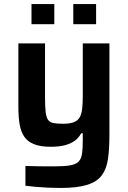

<svg xmlns="http://www.w3.org/2000/svg" viewBox="-20 -725 633 951"><path d="M280 206Q250 206 218 204.5Q186 203 157 200.5Q128 198 106 195V97Q142 98 167.5 98.5Q193 99 212.5 99Q232 99 248 99Q299 99 327.5 94Q356 89 369.5 75Q383 61 386.5 35.5Q390 10 390 -31V-65H382Q371 -43 350.5 -28Q330 -13 301 -5.5Q272 2 232 2Q180 2 148 -11Q116 -24 99.5 -49Q83 -74 77 -110.5Q71 -147 71 -196V-510H203V-245Q203 -198 206 -171Q209 -144 218 -131.5Q227 -119 245 -115.5Q263 -112 293 -112Q325 -112 345 -119.5Q365 -127 374.5 -143.5Q384 -160 387 -186.5Q390 -213 390 -251V-510H522V-58Q522 11 515 61Q508 111 484.5 143Q461 175 412 190.5Q363 206 280 206ZM136 -605V-705H249V-605ZM343 -605V-705H456V-605Z"/></svg>

Font: Saira Thin SemiBold
Style: Regular
Weight: 600
Version: Version 1.101